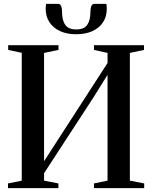

<svg xmlns="http://www.w3.org/2000/svg" viewBox="-20 -978 792 998"><path d="M21.5 0V-24.5L93 -39V-703.5L22.5 -718.5V-743H284V-718.5L209 -703V-140L295 -273L539 -650.5V-703L468.5 -718.5V-743H728.5V-718.5L655 -703V-39L729.5 -24.5V0H468.5V-24.5L539 -39V-589L466 -472L209 -77.5V-39L283.5 -24.5V0ZM280.5 -958Q293.5 -958 298 -946Q302.5 -934 302.5 -917Q302.5 -872.5 319.2 -848.8Q336 -825 376 -825Q417 -825 433.5 -848.8Q450 -872.5 450 -917Q450 -934 454.5 -946Q459 -958 471.5 -958H533Q534 -952 534.5 -945.5Q535 -939 535 -932Q535 -892 515.5 -862.2Q496 -832.5 460.2 -816.2Q424.5 -800 376 -800Q328 -800 292.5 -816.2Q257 -832.5 237.2 -862.2Q217.5 -892 217.5 -932Q217.5 -939 218 -945.5Q218.5 -952 219.5 -958Z"/></svg>

Font: Merriweather 120pt Medium
Style: Regular
Weight: 500
Version: Version 2.100